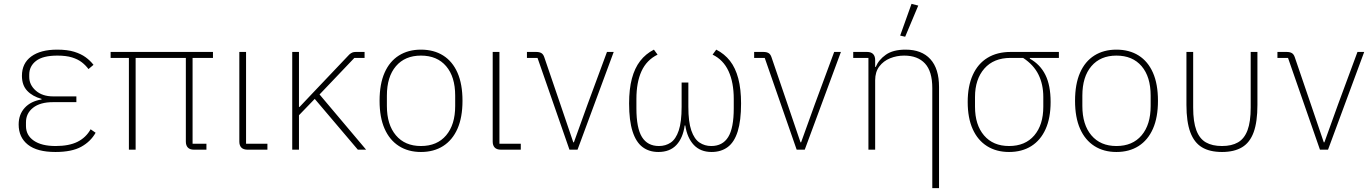

<svg xmlns="http://www.w3.org/2000/svg" viewBox="-20 -778 7134 998"><path d="M451 -106 477 -88Q451 -42 402 -15Q353 12 268 12Q173 12 125 -26Q77 -64 77 -131Q77 -183 108.5 -217.5Q140 -252 196 -261V-264Q149 -277 121.5 -306Q94 -335 94 -384Q94 -449 142.5 -484.5Q191 -520 277 -520Q330 -520 365.5 -509Q401 -498 425 -480.5Q449 -463 466 -441L440 -419Q425 -439 405 -454.5Q385 -470 354.5 -479.5Q324 -489 278 -489Q203 -489 167.5 -461.5Q132 -434 132 -390V-378Q132 -337 166 -307Q200 -277 256 -277H377V-247H255Q189 -247 152 -218Q115 -189 115 -142V-123Q115 -75 155.5 -47Q196 -19 269 -19Q339 -19 383 -41Q427 -63 451 -106Z M981 -477V-31H1053V0H988Q967 0 956.5 -11Q946 -22 946 -42V-477H685V0H650V-477H555V-508H1087V-477Z M1370 -31V0H1267Q1245 0 1234.5 -11Q1224 -22 1224 -42V-508H1259V-31Z M1840 0 1616 -264 1534 -179V0H1499V-508H1534V-222H1537L1607 -296L1796 -495Q1804 -502 1811.5 -505Q1819 -508 1829 -508H1875V-477H1822L1641 -287L1883 0Z M2168 12Q2102 12 2053.5 -19Q2005 -50 1979 -109Q1953 -168 1953 -254Q1953 -341 1979 -400Q2005 -459 2053.5 -489.5Q2102 -520 2168 -520Q2235 -520 2283.5 -489.5Q2332 -459 2358 -400Q2384 -341 2384 -254Q2384 -168 2358 -109Q2332 -50 2283.5 -19Q2235 12 2168 12ZM2168 -19Q2252 -19 2299 -74.5Q2346 -130 2346 -227V-281Q2346 -379 2299 -434Q2252 -489 2168 -489Q2085 -489 2038 -434Q1991 -379 1991 -281V-227Q1991 -130 2038 -74.5Q2085 -19 2168 -19Z M2687 -31V0H2584Q2562 0 2551.5 -11Q2541 -22 2541 -42V-508H2576V-31Z M2982 0H2940L2774 -477H2719V-508H2767Q2784 -508 2794 -502Q2804 -496 2809 -481L2893 -235L2960 -38H2963L3034 -235L3135 -508H3170Z M3558 -349V-223Q3558 -144 3573.5 -99.5Q3589 -55 3616 -37Q3643 -19 3677 -19Q3736 -19 3765 -65.5Q3794 -112 3794 -215V-264Q3794 -349 3767 -408Q3740 -467 3684 -494L3703 -520Q3746 -498 3774.5 -461.5Q3803 -425 3817.5 -370Q3832 -315 3832 -240Q3832 -151 3814.5 -95Q3797 -39 3762.5 -13.5Q3728 12 3679 12Q3621 12 3586.5 -24.5Q3552 -61 3542 -126H3539Q3530 -61 3496 -24.5Q3462 12 3402 12Q3354 12 3320 -13.5Q3286 -39 3268 -95Q3250 -151 3250 -240Q3250 -315 3264.5 -369.5Q3279 -424 3307.5 -461Q3336 -498 3379 -520L3398 -494Q3341 -466 3314.5 -408Q3288 -350 3288 -264V-215Q3288 -112 3317 -65.5Q3346 -19 3405 -19Q3440 -19 3466.5 -37Q3493 -55 3508 -99.5Q3523 -144 3523 -223V-349Z M4163 0H4121L3955 -477H3900V-508H3948Q3965 -508 3975 -502Q3985 -496 3990 -481L4074 -235L4141 -38H4144L4215 -235L4316 -508H4351Z M4529 0H4494V-477H4415V-508H4487Q4508 -508 4518.5 -497Q4529 -486 4529 -466V-419L4510 -430H4532Q4547 -467 4584.5 -493.5Q4622 -520 4687 -520Q4771 -520 4816 -470.5Q4861 -421 4861 -326V200H4826V-320Q4826 -407 4788 -448Q4750 -489 4680 -489Q4641 -489 4606.5 -475Q4572 -461 4550.5 -432.5Q4529 -404 4529 -361ZM4753 -749 4685 -587 4659 -593 4718 -758Z M5484 -477H5333V-473Q5387 -443 5414 -388.5Q5441 -334 5441 -248Q5441 -165 5415 -107Q5389 -49 5340.5 -18.5Q5292 12 5225 12Q5159 12 5110.5 -18.5Q5062 -49 5036 -107Q5010 -165 5010 -248Q5010 -330 5036.5 -388.5Q5063 -447 5113 -477.5Q5163 -508 5233 -508H5484ZM5298 -477H5233Q5145 -477 5096.5 -421.5Q5048 -366 5048 -274V-223Q5048 -129 5095 -74Q5142 -19 5225 -19Q5309 -19 5356 -74Q5403 -129 5403 -223V-274Q5403 -339 5378 -390Q5353 -441 5298 -477Z M5783 12Q5717 12 5668.5 -19Q5620 -50 5594 -109Q5568 -168 5568 -254Q5568 -341 5594 -400Q5620 -459 5668.5 -489.5Q5717 -520 5783 -520Q5850 -520 5898.5 -489.5Q5947 -459 5973 -400Q5999 -341 5999 -254Q5999 -168 5973 -109Q5947 -50 5898.5 -19Q5850 12 5783 12ZM5783 -19Q5867 -19 5914 -74.5Q5961 -130 5961 -227V-281Q5961 -379 5914 -434Q5867 -489 5783 -489Q5700 -489 5653 -434Q5606 -379 5606 -281V-227Q5606 -130 5653 -74.5Q5700 -19 5783 -19Z M6182 -508V-219Q6182 -145 6198.5 -101Q6215 -57 6248 -38Q6281 -19 6332 -19Q6382 -19 6415 -38Q6448 -57 6464.5 -101Q6481 -145 6481 -219V-508H6516V-233Q6516 -145 6496.5 -91Q6477 -37 6436 -12.5Q6395 12 6332 12Q6268 12 6227.5 -12.5Q6187 -37 6167 -91Q6147 -145 6147 -233V-508Z M6883 0H6841L6675 -477H6620V-508H6668Q6685 -508 6695 -502Q6705 -496 6710 -481L6794 -235L6861 -38H6864L6935 -235L7036 -508H7071Z"/></svg>

Font: IBM Plex Sans ExtraLight
Style: Regular
Weight: 250
Designer: Mike Abbink, Paul van der Laan, Pieter van Rosmalen
Foundry: Bold Monday
Version: Version 3.201